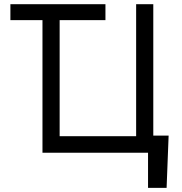

<svg xmlns="http://www.w3.org/2000/svg" viewBox="-20 -739 879 929"><path d="M490.2 -718.8V-641.6H30.3V-718.8ZM795.9 -83 786.1 169.9H696.3V0H646.5V-83ZM185.5 0V-718.8H268.6V-80.1H638.7V-718.8H721.7V0Z"/></svg>

Font: Inter Display V
Style: Regular
Weight: 400
Designer: Rasmus Andersson
Foundry: rsms
Version: Version 3.015;git-src